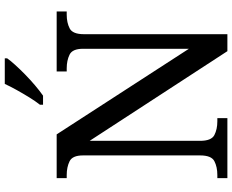

<svg xmlns="http://www.w3.org/2000/svg" viewBox="-104 -867 971 803"><g transform="rotate(-90 381.5 -465.5)"><path d="M38 0V-42H51Q85 -42 109 -54.5Q133 -67 133 -114V-604Q133 -648 108.5 -660Q84 -672 51 -672H38V-714H221L579 -161V-604Q579 -648 554.5 -660Q530 -672 497 -672H484V-714H735V-672H722Q688 -672 664 -659.5Q640 -647 640 -600V0H569L194 -576V-114Q194 -67 218 -54.5Q242 -42 276 -42H289V0ZM345 -784Q360 -803 376 -829Q392 -855 407 -882Q422 -909 432 -931H539V-921Q530 -908 512 -888Q494 -868 471.5 -846Q449 -824 426 -804.5Q403 -785 383 -771H345Z"/></g></svg>

Font: Noto Naskh Arabic UI
Style: Regular
Weight: 400
Designer: Monotype Design Team, David Williams, Mohamad Dakak and Nizar Qandah
Foundry: Monotype Imaging Inc.
Version: Version 2.014